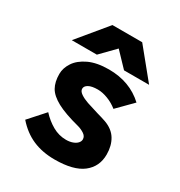

<svg xmlns="http://www.w3.org/2000/svg" viewBox="-182 -896 963 1028"><g transform="rotate(30 300.0 -382.0)"><path d="M63 -98.5 149.5 -195Q182 -159.5 221.5 -137Q261 -114.5 305.5 -114.5Q328 -114.5 345.8 -121Q363.5 -127.5 373.2 -138.2Q383 -149 383 -161.5Q383 -180.5 364.2 -192.8Q345.5 -205 325 -210.5Q234 -234 185 -260.5Q136 -287 117.2 -320Q98.5 -353 98.5 -402Q98.5 -439 121.8 -474.2Q145 -509.5 194.2 -532.8Q243.5 -556 317.5 -556Q447 -556 533 -476L443 -385Q415 -407.5 381.8 -420.2Q348.5 -433 319.5 -433Q282.5 -433 263.2 -422.2Q244 -411.5 244 -395Q244 -379.5 263.2 -366.5Q282.5 -353.5 309.5 -344.2Q336.5 -335 380.5 -322Q411.5 -313.5 436 -305Q487 -286.5 510.5 -247.8Q534 -209 534 -155Q534 -80 477.8 -36.2Q421.5 7.5 305 7.5Q229.5 7.5 170 -18.2Q110.5 -44 63 -98.5ZM214 -771H398L544 -592H389L306 -679L221 -592H66Z"/></g></svg>

Font: JuliaMono Black
Style: Regular
Weight: 900
Monospace: yes
Designer: cormullion
Foundry: corm
Version: Version 0.054; ttfautohint (v1.8.4)